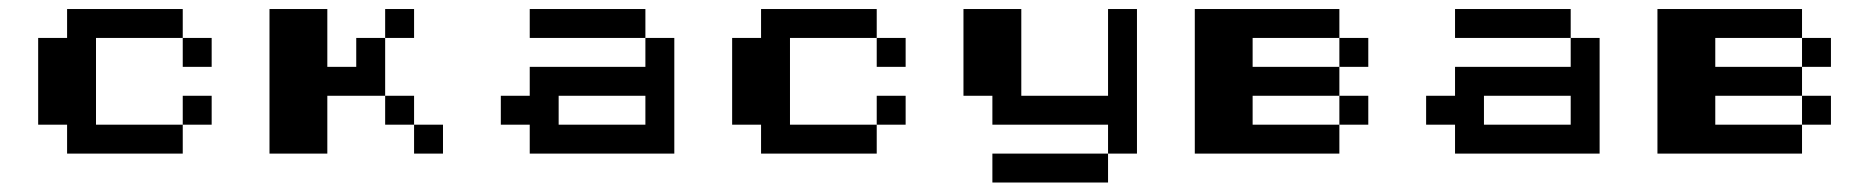

<svg xmlns="http://www.w3.org/2000/svg" viewBox="-20 -332 4040 415"><path d="M125 -312.5H375V-250H187.5V-62.5H375V0H125V-62.5H62.5V-250H125ZM375 -250H437.5V-187.5H375ZM375 -125H437.5V-62.5H375Z M562.5 -312.5H687.5V-187.5H750V-250H812.5V-125H687.5V0H562.5ZM812.5 -312.5H875V-250H812.5ZM812.5 -125H875V-62.5H812.5ZM875 -62.5H937.5V0H875Z M1125 -312.5H1375V-250H1125ZM1375 -250H1437.5V0H1125V-62.5H1062.5V-125H1125V-187.5H1375ZM1375 -125H1187.5V-62.5H1375Z M1625 -312.5H1875V-250H1687.5V-62.5H1875V0H1625V-62.5H1562.5V-250H1625ZM1875 -250H1937.5V-187.5H1875ZM1875 -125H1937.5V-62.5H1875Z M2062.5 -312.5H2187.5V-125H2375V-312.5H2437.5V0H2375V-62.5H2125V-125H2062.5ZM2125 0H2375V62.5H2125Z M2562.5 -312.5H2875V-250H2687.5V-187.5H2875V-125H2687.5V-62.5H2875V0H2562.5ZM2875 -250H2937.5V-187.5H2875ZM2875 -125H2937.5V-62.5H2875Z M3125 -312.5H3375V-250H3125ZM3375 -250H3437.5V0H3125V-62.5H3062.5V-125H3125V-187.5H3375ZM3375 -125H3187.5V-62.5H3375Z M3562.5 -312.5H3875V-250H3687.5V-187.5H3875V-125H3687.5V-62.5H3875V0H3562.5ZM3875 -250H3937.5V-187.5H3875ZM3875 -125H3937.5V-62.5H3875Z"/></svg>

Font: Half Eighties
Style: Regular
Weight: 400
Monospace: yes
Designer: Jayvee Enaguas (HarvettFox96)
Version: 20191127.01dev02